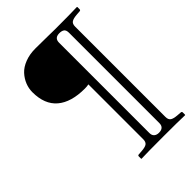

<svg xmlns="http://www.w3.org/2000/svg" viewBox="-252 -759 1105 1105"><g transform="rotate(-45 301.0 -206.5)"><path d="M367.2 -574.2V161.1Q367.2 180.2 378.2 189.7Q389.2 199.2 407.2 199.2Q448.2 199.2 448.2 161.1V-574.2Q448.2 -595.7 437.5 -603.8Q426.8 -611.8 407.2 -611.8Q367.2 -611.8 367.2 -574.2ZM408.2 -645Q537.6 -645 585 -647L586.9 -645V-626Q586.9 -619.1 579.1 -618.2L553.2 -616.2Q522.9 -613.8 510.5 -605Q498 -596.2 498 -574.2V161.1Q498 183.1 510.5 191.9Q522.9 200.7 553.2 203.1L579.1 205.1Q586.9 206.1 586.9 212.9V231.9L585 233.9Q537.6 231.9 408.2 231.9Q279.8 231.9 231 233.9L229 231.9V212.9Q229 206.1 235.8 205.1L263.2 203.1Q294.4 200.7 305.7 191.4Q316.9 182.1 316.9 161.1V-285.2Q303.7 -282.2 285.2 -282.2Q174.3 -282.2 115.7 -332Q57.1 -381.8 57.1 -481Q57.1 -511.7 68.6 -540.5Q80.1 -569.3 102.3 -593.5Q124.5 -617.7 162.1 -632.3Q199.7 -647 247.1 -647Q290.5 -647 345.7 -646Q400.9 -645 408.2 -645Z"/></g></svg>

Font: Linux Libertine G
Style: Regular
Weight: 400
Designer: Philipp H. Poll
Foundry: Philipp H. Poll
Version: Version 4.7.5